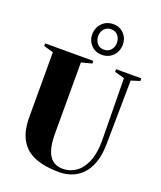

<svg xmlns="http://www.w3.org/2000/svg" viewBox="-179 -1121 1037 1240"><g transform="rotate(20 339.0 -501.0)"><path d="M378.5 8Q280 8 212.5 -19Q145 -46 110.8 -105.2Q76.5 -164.5 76.5 -260.5V-706L10 -725V-743H341V-725L269 -706V-219Q269 -164 277.5 -126Q286 -88 302.2 -64.8Q318.5 -41.5 341.5 -31Q364.5 -20.5 393.5 -20.5Q441.5 -20.5 481.8 -48.2Q522 -76 546.2 -133Q570.5 -190 570.5 -277L565 -706L497.5 -725V-743H671V-725L611 -706L605.5 -277Q605.5 -196 586.2 -141.2Q567 -86.5 534.5 -53.8Q502 -21 461.5 -6.5Q421 8 378.5 8ZM378 -798.5Q333.5 -798.5 304.5 -828.8Q275.5 -859 275.5 -900.5Q275.5 -948 305.8 -979.2Q336 -1010.5 383 -1010.5Q427.5 -1010.5 456 -980.2Q484.5 -950 484.5 -907.5Q484.5 -861 454.5 -829.8Q424.5 -798.5 378 -798.5ZM380 -834.5Q408.5 -834.5 426.5 -854.2Q444.5 -874 444.5 -904.5Q444.5 -931 428.5 -952.8Q412.5 -974.5 380 -974.5Q351.5 -974.5 333.5 -954.8Q315.5 -935 315.5 -904.5Q315.5 -878 331.8 -856.2Q348 -834.5 380 -834.5Z"/></g></svg>

Font: Merriweather 144pt Black
Style: Regular
Weight: 900
Version: Version 2.100